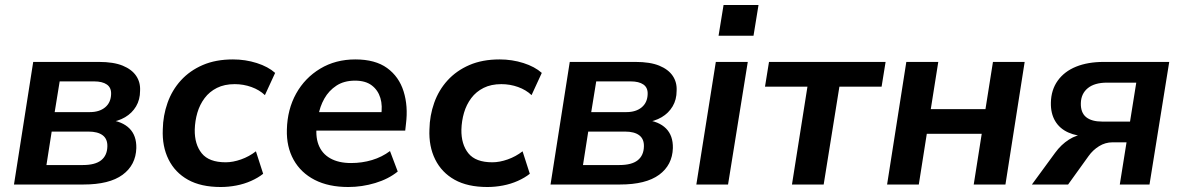

<svg xmlns="http://www.w3.org/2000/svg" viewBox="-20 -739 4738 769"><path d="M36 0 113 -491H376Q435 -491 471.5 -476Q508 -461 525.5 -435Q543 -409 541 -375Q541 -340 525 -313Q509 -286 481 -269.5Q453 -253 414 -248L416 -259Q470 -253 498.5 -224.5Q527 -196 526 -146Q524 -78 471 -39Q418 0 314 0ZM166 -78H312Q361 -78 385 -97Q409 -116 410 -152Q411 -182 391.5 -197Q372 -212 334 -212H187ZM199 -290H340Q378 -290 401 -309Q424 -328 425 -362Q426 -388 408 -400.5Q390 -413 357 -413H219Z M864 10Q785 10 733 -19Q681 -48 655 -100.5Q629 -153 632 -221Q633 -276 651 -327Q669 -378 704.5 -417Q740 -456 792 -478.5Q844 -501 913 -501Q963 -501 1008.5 -486.5Q1054 -472 1082 -447L1041 -358Q1019 -379 987 -390.5Q955 -402 920 -402Q879 -402 849 -387Q819 -372 799.5 -346Q780 -320 770.5 -287.5Q761 -255 760 -220Q759 -161 788 -125Q817 -89 884 -89Q913 -89 945.5 -100.5Q978 -112 1005 -133L1034 -43Q1014 -27 986 -14.5Q958 -2 926.5 4Q895 10 864 10Z M1375 10Q1296 10 1240.5 -18.5Q1185 -47 1156 -99Q1127 -151 1129 -220Q1131 -301 1166 -364Q1201 -427 1262.5 -464Q1324 -501 1403 -501Q1483 -501 1530.5 -466.5Q1578 -432 1596.5 -373Q1615 -314 1606 -243L1603 -216H1229L1239 -290H1524L1506 -274Q1513 -315 1503.5 -346.5Q1494 -378 1469 -397Q1444 -416 1402 -416Q1358 -416 1327.5 -396Q1297 -376 1279 -344Q1261 -312 1255 -275L1250 -246Q1242 -196 1255.5 -160Q1269 -124 1302.5 -105Q1336 -86 1386 -86Q1430 -86 1470 -98Q1510 -110 1542 -134L1573 -52Q1536 -22 1483 -6Q1430 10 1375 10Z M1932 10Q1853 10 1801 -19Q1749 -48 1723 -100.5Q1697 -153 1700 -221Q1701 -276 1719 -327Q1737 -378 1772.5 -417Q1808 -456 1860 -478.5Q1912 -501 1981 -501Q2031 -501 2076.5 -486.5Q2122 -472 2150 -447L2109 -358Q2087 -379 2055 -390.5Q2023 -402 1988 -402Q1947 -402 1917 -387Q1887 -372 1867.5 -346Q1848 -320 1838.5 -287.5Q1829 -255 1828 -220Q1827 -161 1856 -125Q1885 -89 1952 -89Q1981 -89 2013.5 -100.5Q2046 -112 2073 -133L2102 -43Q2082 -27 2054 -14.5Q2026 -2 1994.5 4Q1963 10 1932 10Z M2185 0 2262 -491H2525Q2584 -491 2620.5 -476Q2657 -461 2674.5 -435Q2692 -409 2690 -375Q2690 -340 2674 -313Q2658 -286 2630 -269.5Q2602 -253 2563 -248L2565 -259Q2619 -253 2647.5 -224.5Q2676 -196 2675 -146Q2673 -78 2620 -39Q2567 0 2463 0ZM2315 -78H2461Q2510 -78 2534 -97Q2558 -116 2559 -152Q2560 -182 2540.5 -197Q2521 -212 2483 -212H2336ZM2348 -290H2489Q2527 -290 2550 -309Q2573 -328 2574 -362Q2575 -388 2557 -400.5Q2539 -413 2506 -413H2368Z M2858 -596 2878 -719H3018L2998 -596ZM2769 0 2847 -491H2975L2896 0Z M3152 0 3214 -392H3044L3060 -491H3527L3511 -392H3342L3279 0Z M3533 0 3610 -491H3738L3708 -302H3927L3957 -491H4084L4007 0H3880L3912 -203H3692L3660 0Z M4113 0 4206 -127Q4230 -160 4261.5 -180Q4293 -200 4322 -200H4342L4341 -192Q4293 -193 4258.5 -208.5Q4224 -224 4206 -254.5Q4188 -285 4189 -328Q4190 -379 4216.5 -416Q4243 -453 4290 -472Q4337 -491 4401 -491H4663L4584 0H4465L4492 -169H4436Q4407 -169 4382 -153.5Q4357 -138 4340 -114L4258 0ZM4395 -252H4506L4531 -408H4414Q4364 -408 4337 -386Q4310 -364 4309 -326Q4308 -288 4330 -270Q4352 -252 4395 -252Z"/></svg>

Font: Nunito Sans 11pt
Style: Bold Italic
Weight: 700
Italic angle: -9°
Version: Version 3.101;gftools[0.9.27]